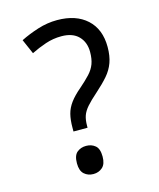

<svg xmlns="http://www.w3.org/2000/svg" viewBox="-111 -803 740 896"><g transform="rotate(-15 259.0 -355.0)"><path d="M190 -202V-220Q190 -258 197 -285.5Q204 -313 222.5 -338Q241 -363 273 -390Q304 -417 323.5 -438Q343 -459 352 -483Q361 -507 361 -541Q361 -588 332.5 -617Q304 -646 250 -646Q210 -646 173 -633.5Q136 -621 102 -604L71 -675Q111 -695 157 -709.5Q203 -724 250 -724Q341 -724 393.5 -676Q446 -628 446 -542Q446 -499 434.5 -467Q423 -435 399.5 -408Q376 -381 341 -350Q308 -321 290 -300.5Q272 -280 265 -260Q258 -240 258 -211V-202ZM229 14Q203 14 185 -2Q167 -18 167 -54Q167 -92 185 -107Q203 -122 229 -122Q255 -122 273 -107Q291 -92 291 -54Q291 -18 273 -2Q255 14 229 14Z"/></g></svg>

Font: ugurmukhi85
Style: Book
Weight: 400
Designer: Jelle Bosma - Monotype Design Team
Foundry: Monotype Imaging Inc.
Version: Version 2.003